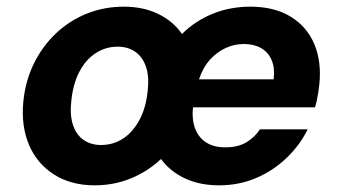

<svg xmlns="http://www.w3.org/2000/svg" viewBox="-20 -544 1020 576"><path d="M264 12Q193 12 142 -20.5Q91 -53 67 -109.5Q43 -166 50 -239Q56 -301 81.5 -353Q107 -405 147.5 -443.5Q188 -482 240 -503Q292 -524 352 -524Q409 -524 454 -502.5Q499 -481 526 -442Q565 -481 617.5 -502.5Q670 -524 731 -524Q803 -524 852 -494Q901 -464 923 -411.5Q945 -359 938 -291Q937 -280 935 -267.5Q933 -255 930.5 -243Q928 -231 925 -222H559Q555 -187 565 -159.5Q575 -132 598 -117Q621 -102 655 -102Q694 -102 719 -117Q744 -132 760 -156H903Q880 -109 840 -70.5Q800 -32 748.5 -10Q697 12 637 12Q579 12 534.5 -9Q490 -30 463 -67Q424 -30 373 -9Q322 12 264 12ZM283 -109Q320 -109 349.5 -128.5Q379 -148 398.5 -184.5Q418 -221 423 -271Q428 -314 418 -343.5Q408 -373 386 -388.5Q364 -404 333 -404Q297 -404 267 -384.5Q237 -365 218 -328.5Q199 -292 194 -242Q189 -199 199 -169Q209 -139 231 -124Q253 -109 283 -109ZM577 -306H801Q805 -340 795 -363.5Q785 -387 763.5 -399.5Q742 -412 712 -412Q683 -412 657 -400Q631 -388 610 -365Q589 -342 577 -306Z"/></svg>

Font: DM Sans 12pt ExtraBold
Style: Italic
Weight: 800
Italic angle: -10°
Version: Version 4.004;gftools[0.9.30]